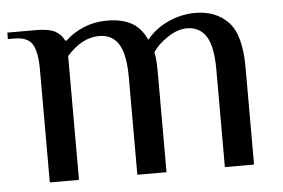

<svg xmlns="http://www.w3.org/2000/svg" viewBox="-44 -535 870 590"><g transform="rotate(-5 391.0 -240.0)"><path d="M87 -350Q87 -401 73 -425.5Q59 -450 17 -450H-3V-470H87Q124 -470 143.5 -460Q163 -450 172 -430H177Q198 -451 231.5 -465.5Q265 -480 307 -480Q349 -480 379 -464.5Q409 -449 427 -410Q453 -443 493.5 -461.5Q534 -480 577 -480Q641 -480 679 -440Q717 -400 717 -300V0H627V-300Q627 -372 607 -403.5Q587 -435 547 -435Q519 -435 488 -414.5Q457 -394 442 -370Q447 -355 447 -300V0H357V-300Q357 -372 337 -403.5Q317 -435 277 -435Q224 -435 177 -382V0H87Z"/></g></svg>

Font: Philosopher
Style: Regular
Weight: 400
Designer: Jovanny Lemonad
Foundry: Jovanny Lemonad
Version: Version 2.000